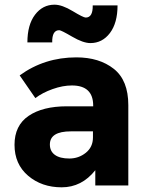

<svg xmlns="http://www.w3.org/2000/svg" viewBox="-20 -792 634 820"><path d="M528 0H387V-65Q329 8 243.5 8Q158 8 100 -41.5Q42 -91 42 -173.5Q42 -256 102 -297Q162 -338 266 -338H378V-341Q378 -427 287 -427Q248 -427 204.5 -411.5Q161 -396 131 -373L64 -470Q170 -547 306 -547Q404 -547 466 -498Q528 -449 528 -343ZM377 -205V-231H283Q193 -231 193 -175Q193 -146 214.5 -130.5Q236 -115 276 -115Q316 -115 346.5 -139.5Q377 -164 377 -205ZM233 -663Q202 -663 203 -611H97Q97 -686 129.5 -729Q162 -772 213 -772Q245 -772 290.5 -744.5Q336 -717 346 -717Q377 -717 376 -769H482Q482 -694 449.5 -651Q417 -608 366 -608Q335 -608 288 -635.5Q241 -663 233 -663Z"/></svg>

Font: Montreal
Style: Bold
Weight: 700
Designer: Julieta Ulanovsky, usr_local_share
Foundry: Julieta Ulanovsky, usr_local_share
Version: Version 2.001